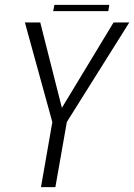

<svg xmlns="http://www.w3.org/2000/svg" viewBox="-20 -767 550 787"><path d="M148 0H207L254 -267L510 -675H445.5L234 -325.5H233.5L145 -675H82L194.5 -266.5ZM198 -721.5H424L428 -747H203Z"/></svg>

Font: Anybody SemiCondensed Light
Style: Italic
Weight: 300
Width: 4
Italic angle: -10°
Version: Version 1.113;gftools[0.9.25]